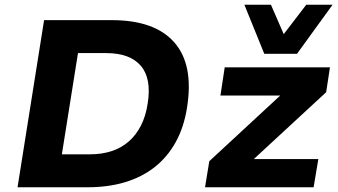

<svg xmlns="http://www.w3.org/2000/svg" viewBox="-20 -790 1428 810"><path d="M54 0 166 -705H452Q633 -705 715.5 -611Q798 -517 769 -336Q756 -253 721 -190Q686 -127 632.5 -85Q579 -43 508 -21.5Q437 0 350 0ZM241 -139H360Q410 -139 451 -152.5Q492 -166 523 -193Q554 -220 574.5 -260Q595 -300 603 -353Q620 -459 574 -512.5Q528 -566 428 -566H309ZM845 0 863 -110 1199 -421 1187 -387H910L928 -506H1372L1356 -401L1014 -85L1026 -119H1323L1303 0ZM1095 -563 1011 -770H1123L1177 -646L1272 -770H1383L1233 -563Z"/></svg>

Font: Nunito Sans 6pt ExtraBold
Style: Italic
Weight: 800
Italic angle: -9°
Version: Version 3.101;gftools[0.9.27]